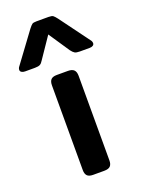

<svg xmlns="http://www.w3.org/2000/svg" viewBox="-197 -803 638 867"><g transform="rotate(-20 121.5 -369.5)"><path d="M-56 -559Q-56 -568 -49 -576L55 -717Q66 -731 71.5 -735Q77 -739 93 -739H150Q166 -739 172 -734.5Q178 -730 188 -717L292 -576Q299 -568 299 -559Q299 -552 293 -548Q287 -544 277 -544H230Q213 -544 205.5 -548.5Q198 -553 189 -565L122 -665L54 -565Q47 -553 39 -548.5Q31 -544 14 -544H-33Q-43 -544 -49.5 -548Q-56 -552 -56 -559ZM59 -36V-443Q59 -462 67.5 -471Q76 -480 96 -480H149Q169 -480 178 -471Q187 -462 187 -443V-36Q187 -18 178.5 -9Q170 0 149 0H96Q76 0 67.5 -9Q59 -18 59 -36Z"/></g></svg>

Font: Mitr
Style: Regular
Weight: 400
Designer: Thanarat Vachiruckul
Foundry: Cadson Demak
Version: Version 1.002